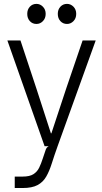

<svg xmlns="http://www.w3.org/2000/svg" viewBox="-20 -754 528 990"><path d="M56 215.5V156.5H96.5Q133 156.5 152.2 144.2Q171.5 132 181.8 111Q192 90 200.5 63.5Q211 31 215.8 18Q220.5 5 231 0H210L18 -545.5H85.5L167.5 -298L242.5 -66.5H245L321.5 -298L406 -545.5H473.5L277 0Q259.5 49 247 88.8Q234.5 128.5 218.2 156.8Q202 185 173.8 200.2Q145.5 215.5 96.5 215.5ZM168 -630.5Q147.5 -630.5 134 -645Q120.5 -659.5 120.5 -682.5Q120.5 -705 134 -719.5Q147.5 -734 168 -734Q187 -734 201.2 -719.5Q215.5 -705 215.5 -682.5Q215.5 -659.5 201.2 -645Q187 -630.5 168 -630.5ZM325.5 -630.5Q305 -630.5 291.5 -645Q278 -659.5 278 -682.5Q278 -705 291.5 -719.5Q305 -734 325.5 -734Q344.5 -734 358.8 -719.5Q373 -705 373 -682.5Q373 -659.5 358.8 -645Q344.5 -630.5 325.5 -630.5Z"/></svg>

Font: Spline Sans Light
Style: Regular
Weight: 300
Designer: Eben Sorkin, Mirko Velimirovic
Foundry: Sorkin Type
Version: Version 1.000; ttfautohint (v1.8.3)